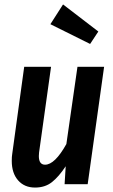

<svg xmlns="http://www.w3.org/2000/svg" viewBox="-20 -830 508 865"><path d="M33 -105Q33 -125 35 -136L89 -529H210L156 -143Q155 -137 155 -127Q155 -88 183 -88Q227 -88 279 -181L329 -529H449L375 0H271L276 -81Q245 -34 214 -9.5Q183 15 138 15Q90 15 61.5 -17.5Q33 -50 33 -105ZM264 -810 423 -688 386 -632 207 -721Z"/></svg>

Font: Fira Sans Extra Condensed Medium
Style: Italic
Weight: 500
Width: 3
Italic angle: -8°
Designer: Carrois Corporate & Edenspiekermann AG
Foundry: Carrois Corporate GbR & Edenspiekermann AG
Version: Version 4.203